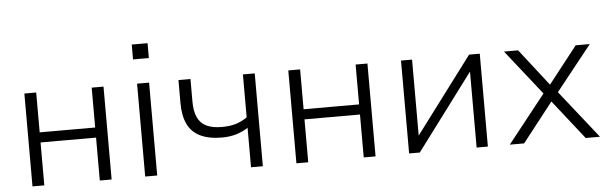

<svg xmlns="http://www.w3.org/2000/svg" viewBox="-46 -848 3184 1003"><g transform="rotate(-5 1546.0 -346.5)"><path d="M88 0V-487H150V-278H441V-487H503V0H441V-225H150V0Z M669 -615V-693H752V-615ZM679 0V-487H742V0Z M1234 0V-207Q1205 -188 1171 -178Q1137 -168 1097 -168Q1028 -168 983 -190Q938 -212 917 -256Q896 -300 896 -365V-487H959V-368Q959 -319 973.5 -286.5Q988 -254 1019.5 -238.5Q1051 -223 1101 -223Q1142 -223 1173 -232Q1204 -241 1234 -262V-487H1296V0Z M1472 0V-487H1534V-278H1825V-487H1887V0H1825V-225H1534V0Z M2063 0V-487H2121V-62H2101L2420 -487H2476V0H2417V-425H2437L2119 0Z M2591 0 2803 -268V-234L2603 -487H2677L2836 -283H2819L2979 -487H3053L2854 -237V-265L3064 0H2989L2818 -217H2836L2666 0Z"/></g></svg>

Font: Nunito Sans 11pt Light
Style: Regular
Weight: 300
Version: Version 3.101;gftools[0.9.27]